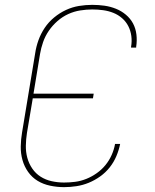

<svg xmlns="http://www.w3.org/2000/svg" viewBox="-20 -763 640 791"><path d="M244 8Q215 8 186.5 2Q158 -4 135 -18Q112 -32 96 -54.5Q80 -77 72.5 -104Q65 -131 65.5 -160Q66 -189 71 -218L125 -544Q129 -571 138.5 -597.5Q148 -624 164 -648Q180 -672 203 -691Q226 -710 252 -722Q278 -734 305.5 -738.5Q333 -743 360 -743Q386 -743 410.5 -739.5Q435 -736 457.5 -727Q480 -718 498.5 -702.5Q517 -687 528 -666.5Q539 -646 542 -621Q545 -596 541 -570Q541 -570 541 -569Q541 -568 541 -567H520Q520 -568 520 -568.5Q520 -569 520 -570Q524 -593 521 -615Q518 -637 508.5 -655.5Q499 -674 483 -688Q467 -702 447 -710Q427 -718 405 -721Q383 -724 360 -724Q336 -724 310.5 -720Q285 -716 261 -705Q237 -694 216.5 -676Q196 -658 181 -636Q166 -614 157.5 -589.5Q149 -565 145 -541L118 -377H366L363 -358H115L91 -215Q87 -189 86.5 -163Q86 -137 92.5 -113Q99 -89 113 -68.5Q127 -48 147.5 -35Q168 -22 193 -16.5Q218 -11 244 -11Q267 -11 290 -14Q313 -17 335.5 -26Q358 -35 378.5 -49.5Q399 -64 414.5 -83Q430 -102 440 -124.5Q450 -147 454 -170H475Q470 -145 459.5 -120Q449 -95 432 -73.5Q415 -52 392.5 -36Q370 -20 345.5 -10Q321 0 295 4Q269 8 244 8Z"/></svg>

Font: Iosevka SS04 Th Ex Obl
Style: Regular
Weight: 100
Width: 7
Italic angle: -9°
Monospace: yes
Designer: Belleve Invis
Foundry: Belleve Invis
Version: Version 19.0.0; ttfautohint (v1.8.4)